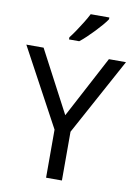

<svg xmlns="http://www.w3.org/2000/svg" viewBox="-101 -1009 768 1074"><g transform="rotate(10 283.0 -472.0)"><path d="M283 -363 469 -714H566L328 -277V0H238V-273L0 -714H98ZM431 -934Q422 -920 405 -900Q388 -880 367.5 -858.5Q347 -837 326.5 -817.5Q306 -798 288 -784H230V-796Q245 -815 262.5 -841Q280 -867 297 -894.5Q314 -922 325 -944H431Z"/></g></svg>

Font: Noto Sans Ol Chiki
Style: Regular
Weight: 400
Designer: Monotype Design Team, Lewis McGuffie
Foundry: Monotype Imaging Inc.
Version: Version 2.003